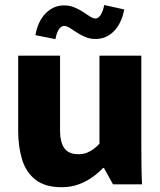

<svg xmlns="http://www.w3.org/2000/svg" viewBox="-20 -745 646 776"><path d="M229.8 11.7Q162 11.7 123.3 -18.8Q84.7 -49.3 69.1 -101Q53.5 -152.7 53.5 -215.5V-520H222.7V-216.7Q222.7 -171.3 239.7 -146.5Q256.8 -121.7 297 -121.7Q316 -121.7 331.4 -127.7Q346.8 -133.8 359.5 -143.7Q372.2 -153.5 382 -164V-520H551.2V-172.5Q551.2 -123.2 551.7 -80.2Q552.2 -37.2 554 0H436.7L400.3 -65.8H396Q379.5 -47.8 354.7 -29.8Q329.8 -11.7 298.1 0Q266.3 11.7 229.8 11.7ZM401.3 -724.7 482.2 -706.8Q471.2 -650 440.3 -618.8Q409.5 -587.5 366.5 -587.5Q343.3 -587.5 324.2 -595.7Q305.2 -603.8 289.5 -614.3Q273.8 -624.8 261.3 -632.6Q248.8 -640.3 238.7 -640.3Q229 -640.3 219.3 -628.3Q209.7 -616.2 204 -586.8L123.2 -603Q133.2 -659.7 164.8 -691.4Q196.5 -723.2 238.7 -723.2Q261.2 -723.2 280.2 -715.4Q299.2 -707.7 314.8 -697.2Q330.5 -686.7 343.4 -678.5Q356.3 -670.3 366.5 -670.3Q376.3 -670.3 385.9 -683.2Q395.5 -696.2 401.3 -724.7Z"/></svg>

Font: Murecho Thin
Style: Regular
Weight: 100
Designer: Neil Summerour
Foundry: Positype
Version: Version 1.010